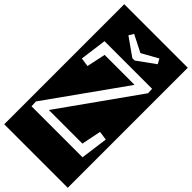

<svg xmlns="http://www.w3.org/2000/svg" viewBox="-352 -991 1278 1278"><g transform="rotate(45 287.0 -352.0)"><path d="M-12 213V-917H586V213ZM302 -701 428 -792 409 -827 294 -763 174 -824 154 -790 280 -701ZM32 0H512L538 -193L475 -202L447 -64H133V-67L519 -610L517 -650H69L44 -462L106 -453L134 -586H414V-583L30 -44Z"/></g></svg>

Font: Zilla Slab Highlight
Style: Regular
Weight: 400
Designer: Typotheque Type Foundry
Foundry: Typotheque type foundry
Version: Version 1.1; 2017; ttfautohint (v1.6)